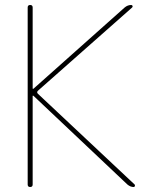

<svg xmlns="http://www.w3.org/2000/svg" viewBox="-20 -750 602 770"><path d="M91 -10V-720Q91 -730 101 -730Q111 -730 111 -720V-395Q111 -394 112 -394H114L480 -720Q492 -730 506 -730Q510 -730 511.5 -726.5Q513 -723 510 -720L132 -386Q126 -380 132 -374L520 -10Q522 -8 521 -4Q520 0 516 0Q503 0 491 -10L114 -366H112H111V-10Q111 0 101 0Q91 0 91 -10Z"/></svg>

Font: Rounded Mplus 1c Thin
Style: Regular
Weight: 250
Version: Version 1.059.20150529